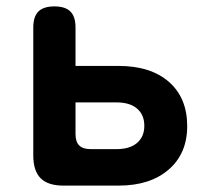

<svg xmlns="http://www.w3.org/2000/svg" viewBox="-20 -580 640 600"><path d="M178 0Q130 0 107 -23Q84 -46 84 -94V-494Q84 -528 100 -544Q116 -560 150 -560Q184 -560 200 -544Q216 -528 216 -494V-374H350Q451 -374 508 -324Q565 -274 565 -186Q565 -100 507 -50Q449 0 351 0ZM216 -161Q216 -137 227.5 -125.5Q239 -114 263 -114H344Q386 -114 408.5 -133.5Q431 -153 431 -187Q431 -221 408.5 -240.5Q386 -260 344 -260H216Z"/></svg>

Font: Maple Mono NL
Style: Bold
Weight: 700
Monospace: yes
Designer: subframe7536
Version: Version 7.000